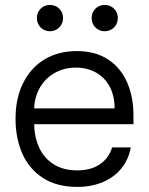

<svg xmlns="http://www.w3.org/2000/svg" viewBox="-20 -731 590 760"><path d="M41.5 -261.2Q41.5 -342.3 71.8 -402.8Q102.1 -463.4 156.7 -496.1Q211.4 -528.8 283.2 -528.8Q358.4 -528.8 408.9 -494.9Q459.5 -460.9 483.9 -403.3Q508.3 -345.7 508.3 -274.4V-239.3H115.2Q116.2 -187.5 135.3 -146.2Q154.3 -105 192.4 -80.8Q230.5 -56.6 285.6 -56.6Q339.8 -56.6 375.2 -80.6Q410.6 -104.5 423.8 -147.5H497.6Q489.3 -100.1 460.9 -64.9Q432.6 -29.8 387.7 -10.5Q342.8 8.8 285.6 8.8Q204.1 8.8 149.2 -27.1Q94.2 -63 67.9 -124Q41.5 -185.1 41.5 -261.2ZM280.3 -463.4Q235.8 -463.4 199 -443.6Q162.1 -423.8 139.6 -387Q117.2 -350.1 115.2 -301.8H433.6Q433.6 -352.1 413.8 -388.7Q394 -425.3 359.1 -444.3Q324.2 -463.4 280.3 -463.4ZM126 -659.7Q126 -674.3 132.8 -686Q139.6 -697.8 151.4 -704.6Q163.1 -711.4 177.2 -711.4Q192 -711.4 203.9 -704.7Q215.9 -697.9 222.7 -686.1Q229.5 -674.3 229.5 -659.7Q229.5 -645 222.7 -633.1Q215.8 -621.1 203.9 -614.3Q192 -607.4 177.2 -607.4Q163.1 -607.4 151.4 -614.3Q139.6 -621.1 132.8 -633.1Q126 -645 126 -659.7ZM342.8 -659.7Q342.8 -674.3 349.6 -686Q356.4 -697.8 368.2 -704.6Q379.9 -711.4 394 -711.4Q408.8 -711.4 420.7 -704.7Q432.7 -697.9 439.5 -686.1Q446.3 -674.3 446.3 -659.7Q446.3 -645 439.5 -633.1Q432.6 -621.1 420.7 -614.3Q408.8 -607.4 394 -607.4Q379.9 -607.4 368.2 -614.3Q356.4 -621.1 349.6 -633.1Q342.8 -645 342.8 -659.7Z"/></svg>

Font: Wand UI Pro
Style: Regular
Weight: 400
Designer: Andreas Faust
Version: Version 1.003;FEAKit 1.0